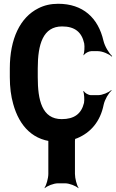

<svg xmlns="http://www.w3.org/2000/svg" viewBox="-20 -741 614 1017"><path d="M307 -110C202 -110 180 -211 180 -332V-379C180 -507 208 -601 309 -601C376 -601 413 -571 426 -511C429 -495 427 -461 422 -450L424 -448C429 -459 451 -470 463 -470H499C522 -470 558 -455 572 -441L574 -444C558 -458 535 -495 528 -525C500 -647 419 -721 288 -721C249 -721 214 -713 183 -697C87 -649 32 -536 32 -378V-332C32 -279 38 -232 50 -190C82 -74 156 10 286 10C324 10 359 4 389 -9C459 -38 511 -96 529 -186C535 -214 555 -248 571 -261L569 -264C556 -251 522 -237 500 -237H462C449 -237 429 -248 424 -259L421 -256C426 -246 428 -212 425 -196C411 -138 373 -110 307 -110ZM377 180V6C377 -18 387 -55 396 -68L395 -70C383 -58 348 -44 325 -44H287C264 -44 229 -58 217 -70L216 -68C225 -55 236 -18 236 6V180C236 204 225 241 216 254L217 256C229 244 264 230 287 230H325C348 230 383 244 395 256L396 254C387 241 377 204 377 180Z"/></svg>

Font: Asimov
Style: EdgeExtreme
Weight: 500
Designer: Google
Version: Version 2.000980: 2014